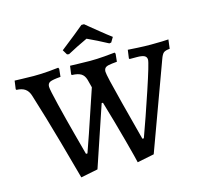

<svg xmlns="http://www.w3.org/2000/svg" viewBox="-128 -992 1196 1141"><g transform="rotate(-15 469.5 -421.5)"><path d="M78 -527Q69 -557 49.5 -571Q30 -585 -4 -586L-7 -591L0 -642Q13 -642 48 -640.5Q83 -639 117 -639Q164 -639 210.5 -643Q257 -647 270 -649L274 -641L269 -593Q219 -589 203.5 -581.5Q188 -574 188 -554Q188 -536 212 -438Q236 -340 262.5 -241Q289 -142 297 -112H306Q334 -189 403 -396Q418 -438 433 -485L420 -535Q412 -562 393 -573.5Q374 -585 337 -586L334 -591L341 -642Q355 -642 392 -640.5Q429 -639 464 -639Q505 -639 553.5 -643Q602 -647 617 -649L621 -641L616 -593Q581 -590 564.5 -586.5Q548 -583 541.5 -575Q535 -567 535 -553Q535 -531 581 -353.5Q627 -176 644 -112H653Q693 -221 745.5 -378.5Q798 -536 798 -557Q798 -574 784 -581.5Q770 -589 737 -589H693L690 -594L697 -645Q710 -644 754.5 -641.5Q799 -639 838 -639Q875 -639 905.5 -640Q936 -641 946 -642L939 -586Q912 -584 901 -575Q890 -566 880 -537L685 -5L581 16Q578 -1 545 -124.5Q512 -248 473 -379H465L339 -5L234 16Q220 -37 171.5 -210.5Q123 -384 78 -527ZM341 -712 323 -742Q366 -775 411 -811.5Q456 -848 469 -859H485L508 -840Q523 -828 561.5 -796.5Q600 -765 631 -742L613 -712L601 -710Q536 -745 477 -772Q410 -741 353 -710Z"/></g></svg>

Font: Alegreya SC Medium
Style: Regular
Weight: 500
Designer: Juan Pablo del Peral
Foundry: Huerta Tipografica
Version: Version 2.007; ttfautohint (v1.6)